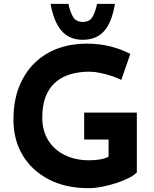

<svg xmlns="http://www.w3.org/2000/svg" viewBox="-20 -971 802 999"><path d="M692 -74Q679 -60 651 -45.5Q623 -31 586.5 -19Q550 -7 512 0.5Q474 8 440 8Q321 8 233 -38Q145 -84 97.5 -164Q50 -244 50 -347Q50 -448 80.5 -522.5Q111 -597 163.5 -646.5Q216 -696 284.5 -720Q353 -744 428 -744Q499 -744 558 -728.5Q617 -713 658 -690L611 -555Q593 -565 563 -575Q533 -585 502 -591.5Q471 -598 447 -598Q368 -598 312.5 -571.5Q257 -545 228.5 -492Q200 -439 200 -360Q200 -291 231 -241Q262 -191 317.5 -164Q373 -137 444 -137Q475 -137 501 -141.5Q527 -146 545 -156V-245H418V-385H692ZM411 -764Q341 -764 300.5 -810.5Q260 -857 243 -951H336Q345 -908 360.5 -882.5Q376 -857 411 -857Q446 -857 461 -882.5Q476 -908 485 -951H578Q562 -854 521.5 -809Q481 -764 411 -764Z"/></svg>

Font: Reem Kufi
Style: Regular
Weight: 400
Designer: Khaled Hosny
Version: Version 1.6